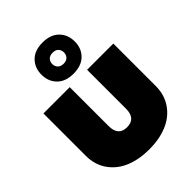

<svg xmlns="http://www.w3.org/2000/svg" viewBox="-273 -1108 1251 1251"><g transform="rotate(-45 352.0 -482.5)"><path d="M352.1 -688Q279.3 -688 239.3 -728.3Q199.2 -768.6 199.2 -831.1Q199.2 -894.5 239.3 -934.8Q279.3 -975.1 352.1 -975.1Q425.3 -975.1 465.6 -934.8Q505.9 -894.5 505.9 -831.1Q505.9 -768.6 465.6 -728.3Q425.3 -688 352.1 -688ZM405.8 -831.1Q405.8 -852.5 392.1 -867.2Q378.4 -881.8 352.1 -881.8Q325.7 -881.8 311.8 -867.2Q297.9 -852.5 297.9 -831.1Q297.9 -809.6 311.8 -794.7Q325.7 -779.8 352.1 -779.8Q378.4 -779.8 392.1 -794.4Q405.8 -809.1 405.8 -831.1ZM29.8 -253.9V-644H272V-285.2Q272 -194.8 352.1 -194.8Q432.1 -194.8 432.1 -285.2V-644H673.8V-253.9Q673.8 -170.4 631.1 -109.9Q588.4 -49.3 516.4 -19.8Q444.3 9.8 352.1 9.8Q259.8 9.8 187.7 -19.8Q115.7 -49.3 72.8 -109.9Q29.8 -170.4 29.8 -253.9Z"/></g></svg>

Font: Kanit Black
Style: Regular
Weight: 900
Designer: Katatrad Team
Foundry: CadsonDemak
Version: Version 1.000;PS 001.000;hotconv 1.0.88;makeotf.lib2.5.64775